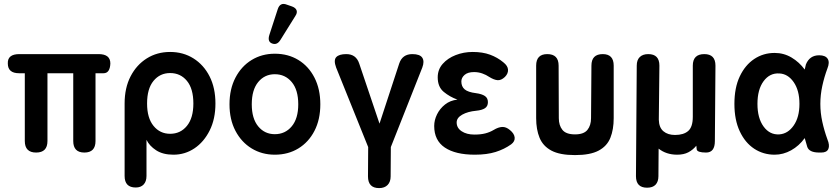

<svg xmlns="http://www.w3.org/2000/svg" viewBox="-20 -781 4295 983"><path d="M165 0Q107 0 107 -59V-406H78Q20 -406 20 -456Q18 -504 79 -504H485Q545 -504 545 -456Q543 -406 510 -406H469V-59Q469 0 412 0Q355 0 355 -59V-406H223V-59Q223 0 165 0Z M675 179Q618 179 618 120V-251Q618 -331 648.5 -390Q679 -449 731.5 -482Q784 -515 851 -515Q918 -515 970.5 -482Q1023 -449 1053 -390Q1083 -331 1083 -251Q1083 -172 1053.5 -113Q1024 -54 975.5 -21.5Q927 11 868 11Q814 11 779.5 -11.5Q745 -34 730 -65V120Q730 148 715.5 163.5Q701 179 675 179ZM851 -96Q904 -96 937 -136.5Q970 -177 970 -251Q970 -327 937 -367Q904 -407 851 -407Q799 -407 766 -367Q733 -327 733 -251Q733 -177 766 -136.5Q799 -96 851 -96Z M1387 11Q1321 11 1268.5 -21Q1216 -53 1185.5 -111Q1155 -169 1155 -247Q1155 -325 1185.5 -383.5Q1216 -442 1268.5 -474Q1321 -506 1387 -506Q1455 -506 1507.5 -474Q1560 -442 1590 -383.5Q1620 -325 1620 -247Q1620 -169 1590 -111Q1560 -53 1507.5 -21Q1455 11 1387 11ZM1387 -94Q1440 -94 1473.5 -134Q1507 -174 1507 -247Q1507 -321 1473.5 -361Q1440 -401 1387 -401Q1335 -401 1302 -361Q1269 -321 1269 -247Q1269 -174 1302 -134Q1335 -94 1387 -94ZM1416 -577Q1399 -549 1374 -558Q1348 -567 1359 -602L1402 -734Q1414 -771 1449 -757L1475 -748Q1494 -741 1498.5 -728Q1503 -715 1492 -699Z M1921 182Q1864 182 1864 122L1865 -28L1701 -435Q1687 -473 1701.5 -488.5Q1716 -504 1753 -504Q1803 -504 1819 -456L1923 -148L2024 -456Q2040 -504 2091 -504Q2130 -504 2142 -485.5Q2154 -467 2142 -435L1981 -28L1980 122Q1980 150 1964.5 166Q1949 182 1921 182Z M2411 11Q2312 11 2257.5 -25.5Q2203 -62 2203 -136Q2203 -166 2217.5 -195.5Q2232 -225 2258.5 -246Q2285 -267 2322 -271Q2283 -285 2252 -310.5Q2221 -336 2221 -385Q2221 -425 2246.5 -454Q2272 -483 2313 -499Q2354 -515 2400 -515Q2451 -515 2489 -501Q2527 -487 2557 -462Q2580 -444 2581 -424Q2582 -404 2565 -387Q2546 -369 2527.5 -370.5Q2509 -372 2485 -387Q2469 -398 2449 -405Q2429 -412 2407 -412Q2375 -412 2358.5 -397.5Q2342 -383 2342 -364Q2342 -338 2359 -323.5Q2376 -309 2417 -304Q2447 -300 2462.5 -289.5Q2478 -279 2478 -258Q2478 -237 2463 -227Q2448 -217 2418 -214Q2375 -210 2346.5 -194Q2318 -178 2318 -154Q2318 -126 2343.5 -109Q2369 -92 2409 -92Q2441 -92 2464.5 -98Q2488 -104 2508 -116Q2531 -130 2551 -131Q2571 -132 2591 -115Q2613 -97 2615 -77Q2617 -57 2597 -42Q2562 -17 2517.5 -3Q2473 11 2411 11Z M2924 13Q2846 13 2803 -10Q2760 -33 2742.5 -75.5Q2725 -118 2725 -176V-445Q2725 -504 2782 -504Q2840 -504 2840 -445L2841 -176Q2841 -139 2859.5 -116Q2878 -93 2924 -93Q2969 -93 2987.5 -116Q3006 -139 3006 -176L3008 -445Q3008 -504 3066 -504Q3122 -504 3122 -445V-176Q3122 -118 3105 -75.5Q3088 -33 3045 -10Q3002 13 2924 13Z M3293 180Q3236 180 3236 121L3240 -445Q3240 -474 3255.5 -489Q3271 -504 3299 -504Q3356 -504 3356 -445L3353 -168Q3354 -128 3376.5 -109Q3399 -90 3436 -90Q3480 -90 3503.5 -110.5Q3527 -131 3527 -183V-445Q3527 -504 3586 -504Q3643 -504 3643 -445L3640 -59Q3640 0 3595 0Q3550 0 3547 -16L3545 -35Q3528 -14 3504.5 -1.5Q3481 11 3447 11Q3391 11 3352 -20L3351 121Q3351 149 3336.5 164.5Q3322 180 3293 180Z M3946 11Q3888 11 3841.5 -19.5Q3795 -50 3767.5 -108.5Q3740 -167 3740 -249Q3740 -332 3767.5 -390Q3795 -448 3841.5 -479Q3888 -510 3946 -510Q3993 -510 4032.5 -486.5Q4072 -463 4100 -425Q4101 -432 4103 -438Q4105 -444 4106 -451Q4125 -498 4174 -498Q4206 -498 4217.5 -480Q4229 -462 4216 -430Q4200 -387 4190 -341Q4180 -295 4180 -249Q4180 -203 4190 -157.5Q4200 -112 4216 -68Q4229 -37 4221 -18.5Q4213 0 4185 0H4174Q4123 0 4113 -29Q4110 -40 4106.5 -51.5Q4103 -63 4100 -74Q4071 -34 4030.5 -11.5Q3990 11 3946 11ZM3970 -93Q4014 -96 4043.5 -138.5Q4073 -181 4073 -249Q4073 -318 4043.5 -360.5Q4014 -403 3970 -405Q3921 -408 3889.5 -365.5Q3858 -323 3858 -249Q3858 -176 3889.5 -133Q3921 -90 3970 -93Z"/></svg>

Font: Zen Maru Gothic
Style: Bold
Weight: 700
Designer: Yoshimichi Ohira
Foundry: Positype
Version: Version 1.001